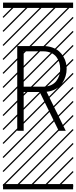

<svg xmlns="http://www.w3.org/2000/svg" viewBox="-23 -990 577 1453"><path d="M156.2 -334H303.2Q336.9 -334 362.5 -345.7Q388.2 -357.4 403.1 -377Q418 -396.5 425.3 -419.9Q432.6 -443.4 432.6 -469.2Q432.6 -494.6 425.3 -517.6Q418 -540.5 403.1 -559.8Q388.2 -579.1 362.3 -590.3Q336.4 -601.6 303.2 -601.6H156.2ZM156.2 -293.9V0H107.4V-641.6H303.2Q341.3 -641.6 372.6 -630.6Q403.8 -619.6 423.6 -602.1Q443.4 -584.5 456.8 -561.5Q470.2 -538.6 475.8 -515.4Q481.4 -492.2 481.4 -469.2Q481.4 -441.4 473.4 -414.3Q465.3 -387.2 448.5 -361.3Q431.6 -335.4 400.9 -317.6Q370.1 -299.8 329.6 -295.4L474.6 0H421.4L277.3 -293.9ZM0 402.8H530.3V442.9H0ZM0 -970.2H530.3V-930.2H0ZM526.9 410.6 533.7 417.5 525.4 425.8 518.6 418.9ZM526.9 304.7 533.7 311.5 419.4 425.8 412.6 418.9ZM526.9 198.7 533.7 205.6 313.5 425.8 306.6 418.9ZM526.9 92.3 533.7 99.1 207.5 425.8 200.7 418.9ZM526.9 -13.2 533.7 -6.3 101.6 425.8 94.7 418.9ZM526.9 -119.1 533.7 -112.3 3.4 418 -3.4 411.1ZM526.9 -225.6 533.7 -218.8 3.4 311.5 -3.4 304.7ZM526.9 -331.5 533.7 -324.7 3.4 205.6 -3.4 198.7ZM526.9 -438 533.7 -431.2 3.4 99.1 -3.4 92.3ZM526.9 -543.5 533.7 -536.6 3.4 -6.3 -3.4 -13.2ZM526.9 -649.4 533.7 -642.6 3.4 -112.3 -3.4 -119.1ZM526.9 -755.9 533.7 -749 3.4 -218.8 -3.4 -225.6ZM526.9 -861.8 533.7 -855 3.4 -324.7 -3.4 -331.5ZM516.6 -958 523.4 -951.2 3.4 -431.2 -3.4 -438ZM411.1 -958 418 -951.2 3.4 -536.6 -3.4 -543.5ZM305.2 -958 312 -951.2 3.4 -642.6 -3.4 -649.4ZM198.7 -958 205.6 -951.2 3.4 -749 -3.4 -755.9ZM92.3 -958 99.1 -951.2 3.4 -855 -3.4 -861.8Z"/></svg>

Font: AzarMehrMSRS3
Style: Regular
Weight: 1
Designer: Amin Abedi
Version: Version 1.00